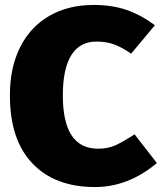

<svg xmlns="http://www.w3.org/2000/svg" viewBox="-20 -736 654 776"><path d="M606 -634 510 -519Q474 -544 442.5 -556Q411 -568 370 -568Q303 -568 268.5 -513.5Q234 -459 234 -350Q234 -135 376 -135Q416 -135 446 -148.5Q476 -162 524 -193L614 -77Q498 20 364 20Q202 20 111 -75.5Q20 -171 20 -350Q20 -464 62 -546.5Q104 -629 180.5 -672.5Q257 -716 358 -716Q434 -716 492.5 -695.5Q551 -675 606 -634Z"/></svg>

Font: Fira Sans Black
Style: Regular
Weight: 900
Designer: Carrois Corporate & Edenspiekermann AG
Foundry: Carrois Corporate GbR & Edenspiekermann AG
Version: Version 4.203